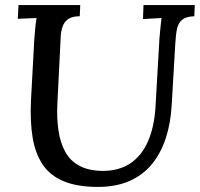

<svg xmlns="http://www.w3.org/2000/svg" viewBox="-20 -720 788 756"><path d="M747 -700 745 -656Q713 -655 697.5 -642.5Q682 -630 677 -606.5Q672 -583 670 -545L656 -306Q652 -234 632.5 -175Q613 -116 577.5 -73Q542 -30 489 -7Q436 16 366 16Q285 16 231.5 -6Q178 -28 148.5 -71.5Q119 -115 108.5 -178Q98 -241 102 -325L115 -565Q117 -591 119 -611.5Q121 -632 124 -649Q106 -648 86 -647.5Q66 -647 50 -646L53 -700H296L294 -656Q264 -656 248.5 -645Q233 -634 226.5 -615.5Q220 -597 219 -574L206 -314Q203 -256 210 -207.5Q217 -159 236.5 -123Q256 -87 292 -67.5Q328 -48 383 -47Q449 -47 493.5 -77Q538 -107 562.5 -163Q587 -219 592 -295L608 -571Q610 -593 612 -613.5Q614 -634 616 -649Q599 -648 579 -647Q559 -646 543 -645L545 -700Z"/></svg>

Font: Lora Medium
Style: Italic
Weight: 500
Italic angle: -3°
Designer: Olga Karpushina, Alexei Vanyashin (Cyrillic)
Foundry: Cyreal
Version: Version 3.004